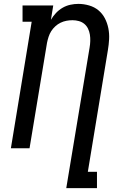

<svg xmlns="http://www.w3.org/2000/svg" viewBox="-20 -763 640 988"><path d="M321 205 441 -518Q444 -535 444.5 -552Q445 -569 442.5 -585Q440 -601 433 -615.5Q426 -630 414 -640Q402 -650 386 -654.5Q370 -659 353 -659Q337 -659 321.5 -656Q306 -653 291.5 -646Q277 -639 264.5 -627.5Q252 -616 243.5 -602.5Q235 -589 230 -573.5Q225 -558 222 -543L132 0H36L143 -651H96V-735H254L242 -661Q253 -680 268 -696Q283 -712 302 -723Q321 -734 342 -738.5Q363 -743 383 -743Q411 -743 438.5 -735Q466 -727 486.5 -710Q507 -693 519.5 -669Q532 -645 537.5 -617.5Q543 -590 541.5 -561.5Q540 -533 535 -504L432 121H479V205Z"/></svg>

Font: Iosevka Slab Medium Extended
Style: Italic
Weight: 500
Width: 7
Italic angle: -9°
Monospace: yes
Designer: Belleve Invis
Foundry: Belleve Invis
Version: Version 11.1.0; ttfautohint (v1.8.3)